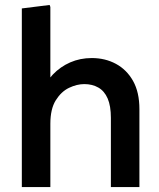

<svg xmlns="http://www.w3.org/2000/svg" viewBox="-20 -754 641 774"><path d="M68 0V-720L180 -734L183 -726V-376L147 -378Q163 -422 193 -453.5Q223 -485 263 -502.5Q303 -520 350 -520Q404 -520 447.5 -496.5Q491 -473 516.5 -427.5Q542 -382 542 -314V0H427V-279Q427 -327 414 -357Q401 -387 376.5 -401Q352 -415 320 -415Q290 -415 258.5 -400Q227 -385 205 -350Q183 -315 183 -255V0Z"/></svg>

Font: Fustat
Style: Bold
Weight: 700
Designer: Mohamed Gaber, Khaled Hosny, Laura Garcia Mut
Foundry: Kief Type Foundry, Alif Type Foundry, Hard Type Foundry
Version: Version 1.007